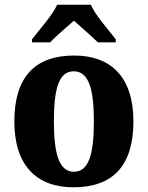

<svg xmlns="http://www.w3.org/2000/svg" viewBox="-20 -786 628 816"><path d="M116 -619V-606H193C215 -630 265 -672 294 -698C322 -673 375 -627 396 -606H472V-619C443 -657 385 -721 366 -766H223C203 -721 145 -657 116 -619ZM292 10C460 10 547 -82 547 -270C547 -458 452 -550 295 -550C128 -550 41 -458 41 -270C41 -82 136 10 292 10ZM294 -56C232 -56 209 -130 209 -270C209 -411 231 -483 293 -483C356 -483 379 -411 379 -270C379 -130 357 -56 294 -56Z"/></svg>

Font: Noto Serif Georgian SemiCondensed ExtraBold
Style: Regular
Weight: 800
Width: 4
Designer: Monotype Design Team, Akaki Razmadze
Foundry: Google LLC
Version: Version 2.003